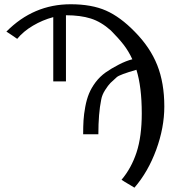

<svg xmlns="http://www.w3.org/2000/svg" viewBox="-20 -718 842 894"><path d="M545.9 119.1Q591.8 64.9 616 -9Q640.1 -83 640.1 -189.9Q640.1 -313.5 615.2 -393.1Q537.1 -370.6 523.9 -358.9Q505.4 -342.8 494.6 -332Q483.9 -321.3 469.5 -298.8Q455.1 -276.4 451.2 -253.9Q438 -189.5 438 -92.8H367.2Q367.2 -129.4 368.9 -157.7Q370.6 -186 377 -220.5Q383.3 -254.9 394.3 -281.7Q405.3 -308.6 425 -335Q444.8 -361.3 472.2 -380.9Q498.5 -399.4 533.2 -417.2Q567.9 -435.1 596.2 -441.9Q579.1 -479.5 555.2 -510.3Q531.2 -541 496.1 -576.2Q450.7 -616.7 402.6 -631.8Q354.5 -647 287.1 -647V-338.9H228V-638.2Q178.2 -625 133.3 -598.4Q88.4 -571.8 60.1 -537.1Q51.8 -543 35.2 -554.2Q18.6 -565.4 9.8 -570.8Q135.7 -698.2 309.1 -698.2Q406.7 -698.2 473.6 -668.7Q540.5 -639.2 607.9 -569.8Q679.2 -497.6 712.2 -414.6Q745.1 -331.5 745.1 -222.2Q745.1 -123.5 707.3 -20.5Q669.4 82.5 606 155.8Q545.9 120.1 545.9 119.1Z"/></svg>

Font: Common Serif
Style: Regular
Weight: 400
Designer: Philipp H. Poll, Khaled Hosny
Foundry: Stefan Peev, Context Ltd.
Version: Version 1.026